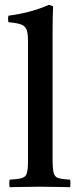

<svg xmlns="http://www.w3.org/2000/svg" viewBox="-20 -775 332 796"><path d="M271 1Q242 1 212 0Q182 -1 145 -1Q108 -1 79 0Q50 1 20 1Q17 -15 20 -30Q54 -32 70 -36.5Q86 -41 91 -56Q96 -71 96 -104V-605Q96 -636 90.5 -651.5Q85 -667 67.5 -673.5Q50 -680 15 -683Q12 -696 15 -710Q55 -715 97 -725.5Q139 -736 183 -755L200 -749Q199 -727 198.5 -699Q198 -671 198 -638V-114Q198 -75 202.5 -58Q207 -41 222.5 -36.5Q238 -32 271 -30Q273 -15 271 1Z"/></svg>

Font: Tiro Devanagari Marathi
Style: Regular
Weight: 400
Designer: Devanagari: John Hudson & Fiona Ross. Latin: John Hudson.
Foundry: Tiro Typeworks Ltd.
Version: Version 1.52